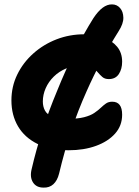

<svg xmlns="http://www.w3.org/2000/svg" viewBox="-20 -675 633 874"><path d="M292 9Q209 9 150.5 -20Q92 -49 62 -100Q32 -151 32 -218Q32 -281 58.5 -335.5Q85 -390 131.5 -431.5Q178 -473 237.5 -496Q297 -519 365 -519Q412 -519 451 -504.5Q490 -490 513 -462.5Q536 -435 536 -394Q536 -361 521 -338Q506 -315 475 -315Q457 -315 446 -324.5Q435 -334 424.5 -346.5Q414 -359 398 -368Q382 -377 353 -377Q314 -377 281.5 -363.5Q249 -350 225 -326.5Q201 -303 188 -273.5Q175 -244 175 -213Q175 -190 184.5 -172Q194 -154 218.5 -144Q243 -134 288 -134Q334 -134 363 -141.5Q392 -149 409.5 -161Q427 -173 439 -184.5Q451 -196 462.5 -204Q474 -212 491 -212Q536 -212 536 -153Q536 -103 504 -67Q472 -31 417 -11Q362 9 292 9ZM178 179Q145 179 130 155Q115 131 124 95Q144 8 173.5 -82.5Q203 -173 239 -259H374Q335 -172 304 -79Q273 14 249 115Q241 147 223 163.5Q205 180 178 179ZM239 -259Q278 -356 321 -441.5Q364 -527 405 -592Q447 -656 490 -655Q512 -655 526.5 -638.5Q541 -622 541.5 -594.5Q542 -567 520 -533Q478 -466 441.5 -397.5Q405 -329 374 -259Z"/></svg>

Font: Shantell Sans
Style: Bold
Weight: 700
Designer: Stephen Nixon, Anya Danilova, Shantell Martin
Foundry: Arrow Type
Version: Version 1.011;[c5ecc13dd]